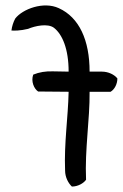

<svg xmlns="http://www.w3.org/2000/svg" viewBox="-20 -662 451 705"><path d="M411 -374C411 -353 400 -333 386 -325H309C310 -222 291 -114 296 -2C287 11 266 23 244 23C231 11 219 -11 219 -36C215 -137 230 -230 232 -325C194 -325 158 -326 120 -326C105 -336 93 -363 102 -388C124 -397 148 -401 175 -400C195 -400 212 -399 232 -399C232 -482 209 -536 178 -560C155 -577 109 -567 83 -556C55 -549 30 -549 22 -550C24 -566 29 -581 36 -594C63 -629 140 -658 196 -632C271 -598 309 -514 309 -399H354C378 -399 400 -388 411 -374Z"/></svg>

Font: Snowfall
Style: Rev
Weight: 400
Designer: Jasper
Foundry: Cannot Into Space Fonts
Version: Version 0.9